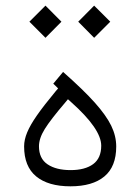

<svg xmlns="http://www.w3.org/2000/svg" viewBox="-20 -656 491 676"><path d="M255.4 -579.6 311.5 -636.2 368.2 -579.6 311.5 -522.9ZM83.5 -579.6 140.1 -636.2 196.3 -579.6 140.1 -522.9ZM117.2 -141.1Q117.2 -97.7 147.5 -77.4Q177.7 -57.1 228.5 -57.1Q279.3 -57.1 307.9 -78.1Q336.4 -99.1 336.4 -143.1Q336.4 -202.1 230.5 -296.4L219.2 -306.6L209.5 -294.9Q158.2 -234.9 137.7 -201.9Q117.2 -168.9 117.2 -141.1ZM228 0Q149.9 0 107.4 -34.9Q64.9 -69.8 64.9 -140.6Q64.9 -164.1 75.7 -189.9Q86.4 -215.8 109.9 -249.5Q133.3 -283.2 175.8 -334.5L184.6 -344.7L174.8 -354.5L167.5 -361.3L202.1 -402.8Q274.4 -338.9 314.2 -294.2Q354 -249.5 371.6 -213.4Q389.2 -177.2 389.2 -140.1Q389.2 -69.3 347.4 -34.7Q305.7 0 228 0Z"/></svg>

Font: Shabnam Thin FD
Style: Thin-FD
Weight: 100
Foundry: DejaVu fonts team - Redesigned by Saber Rastikerdar - Based on Vazir font
Version: Version 5.0.0